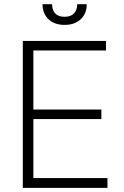

<svg xmlns="http://www.w3.org/2000/svg" viewBox="-20 -904 596 924"><path d="M89.8 -707H490.2V-661.1H140.6V-377H467.8V-331.1H140.6V-46.9H497.1V0H89.8ZM291 -784.2Q242.2 -784.2 213.4 -811.5Q184.6 -838.9 184.6 -883.8H230.5Q230.5 -855.5 245.6 -839.4Q260.7 -823.2 291 -823.2Q320.8 -823.2 336.2 -839.6Q351.6 -856 351.6 -883.8H397.5Q397.5 -838.9 368.7 -811.5Q339.8 -784.2 291 -784.2Z"/></svg>

Font: Pretendard Std ExtraLight
Style: Regular
Weight: 200
Designer: Base glyphs from Inter by Rasmus Andersson; Hangeul glyphs from Noto Sans CJK(Source Han Sans) by Jang Soo-young and Kan
Foundry: Kil Hyung-jin
Version: Version 1.309